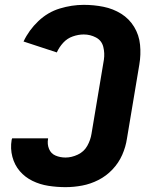

<svg xmlns="http://www.w3.org/2000/svg" viewBox="-20 -763 616 791"><path d="M250 8Q284 8 318.5 1.5Q353 -5 385.5 -21.5Q418 -38 443.5 -65Q469 -92 483.5 -125Q498 -158 503 -192L554 -497Q561 -538 557 -578.5Q553 -619 532.5 -652.5Q512 -686 479 -706.5Q446 -727 406.5 -735Q367 -743 325 -743Q276 -743 226.5 -728Q177 -713 138 -676Q99 -639 77 -592L214 -547Q224 -569 240.5 -587Q257 -605 280 -613Q303 -621 325 -621Q352 -621 375.5 -608.5Q399 -596 405.5 -570Q412 -544 408 -517L357 -212Q353 -186 339.5 -162Q326 -138 300.5 -126Q275 -114 250 -114Q228 -114 209 -122Q190 -130 182 -149.5Q174 -169 178 -191V-193H30Q29 -190 28 -187Q22 -151 31 -117Q40 -83 61.5 -58Q83 -33 113.5 -18Q144 -3 179 2.5Q214 8 250 8Z"/></svg>

Font: Iosevka Sparkle Heavy
Style: Italic
Weight: 900
Italic angle: -9°
Designer: Belleve Invis
Foundry: Belleve Invis
Version: Version 4.5.0; ttfautohint (v1.8.3)